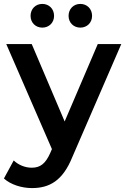

<svg xmlns="http://www.w3.org/2000/svg" viewBox="-37 -759 639 980"><path d="M179 -618C213 -618 239 -643 239 -678C239 -714 213 -739 179 -739C145 -739 119 -714 119 -678C119 -643 145 -618 179 -618ZM373 -618C407 -618 433 -643 433 -678C433 -714 407 -739 373 -739C339 -739 313 -714 313 -678C313 -643 339 -618 373 -618ZM582 -534H462L293 -139L125 -534H-5L228 2L219 23C195 76 169 97 125 97C91 97 57 83 33 60L-17 152C17 183 73 201 126 201C215 201 283 164 332 43Z"/></svg>

Font: Talent
Style: Bold
Weight: 600
Designer: Mike Powis
Version: Version 1.001;hotconv 1.0.109;makeotfexe 2.5.65596